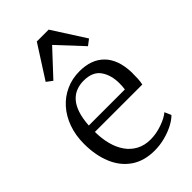

<svg xmlns="http://www.w3.org/2000/svg" viewBox="-255 -925 1020 1020"><g transform="rotate(-45 254.5 -415.5)"><path d="M270.5 11Q191.5 11 137.8 -26Q84 -63 56.8 -128.8Q29.5 -194.5 29.5 -280Q29.5 -344.5 48.8 -397.8Q68 -451 102.5 -489.5Q137 -528 183.8 -549Q230.5 -570 285.5 -570Q374 -570 424 -519.5Q474 -469 477.5 -372Q477.5 -343.5 476.5 -322Q475.5 -300.5 471.5 -284H115.5Q115.5 -233.5 127 -190Q138.5 -146.5 161.2 -114.2Q184 -82 218 -64Q252 -46 296.5 -46Q339.5 -46 383.5 -61.5Q427.5 -77 450.5 -97L466.5 -60Q447.5 -40.5 416.2 -24.5Q385 -8.5 347 1.2Q309 11 270.5 11ZM116.5 -331H387.5Q389 -339 389.8 -352.5Q390.5 -366 390.5 -375Q390.5 -436.5 361.5 -477.8Q332.5 -519 265.5 -519Q235.5 -519 209.8 -509Q184 -499 164.2 -477Q144.5 -455 132.2 -419Q120 -383 116.5 -331ZM151.5 -632 118.5 -657 237 -842H326L444.5 -657L411.5 -632L281.5 -771.5Z"/></g></svg>

Font: Merriweather Light 18pt Light
Style: Regular
Weight: 300
Version: Version 2.100